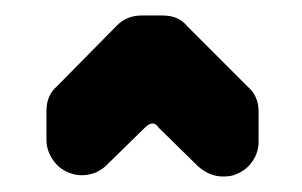

<svg xmlns="http://www.w3.org/2000/svg" viewBox="-20 -696 390 248"><path d="M314 -513Q314 -499 306 -487.5Q298 -476 285 -471Q279 -468 268 -468Q251 -468 236 -481L185 -531Q178 -542 167 -531L118 -483Q108 -473 94.5 -470.5Q81 -468 69 -473Q56 -478 48 -490Q40 -502 40 -515V-553Q40 -573 54 -585L130 -662Q143 -676 163 -676H190Q211 -676 222 -662L300 -584Q314 -572 314 -552Z"/></svg>

Font: Monomaniac One
Style: Regular
Weight: 400
Version: Version 1.000; ttfautohint (v1.8.3)